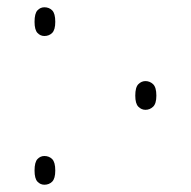

<svg xmlns="http://www.w3.org/2000/svg" viewBox="-20 -502 525 528"><path d="M102 -403Q91 -403 83 -411.5Q75 -420 75 -442Q75 -465 83 -473.5Q91 -482 102 -482Q115 -482 123.5 -473.5Q132 -465 132 -442Q132 -420 123.5 -411.5Q115 -403 102 -403ZM380 -200Q369 -200 360.5 -208.5Q352 -217 352 -239Q352 -262 360.5 -270.5Q369 -279 380 -279Q392 -279 401 -270.5Q410 -262 410 -239Q410 -217 401 -208.5Q392 -200 380 -200ZM102 6Q91 6 83 -2.5Q75 -11 75 -33Q75 -56 83 -64.5Q91 -73 102 -73Q115 -73 123.5 -64.5Q132 -56 132 -33Q132 -11 123.5 -2.5Q115 6 102 6Z"/></svg>

Font: Noto Serif Condensed Thin
Style: Regular
Weight: 100
Width: 3
Designer: Monotype Design Team
Foundry: Monotype Imaging Inc.
Version: Version 2.013; ttfautohint (v1.8.4.7-5d5b)